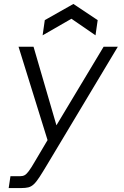

<svg xmlns="http://www.w3.org/2000/svg" viewBox="-20 -733 630 973"><path d="M24 220 33 160H81Q95 160 104.5 155Q114 150 126 134Q138 118 157 85L221 -23L74 -496H150L266 -98L505 -496H577L221 98Q196 140 180 164.5Q164 189 151 201Q138 213 123.5 216.5Q109 220 88 220ZM196 -554 207 -631 352 -713 475 -631 464 -554 342 -638Z"/></svg>

Font: Host Grotesk Light
Style: Italic
Weight: 300
Italic angle: -8°
Designer: Doğukan Karapınar based on Poppins by Indian Type Foundry, Jonny Pinhorn
Foundry: Element Type
Version: Version 1.001; ttfautohint (v1.8.4.7-5d5b)